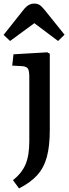

<svg xmlns="http://www.w3.org/2000/svg" viewBox="-27 -819 386 1068"><path d="M79 229 45 183Q94 145 115 95.5Q136 46 136 -33V-390Q136 -425 128.5 -437Q121 -449 97 -451L41 -454L48 -517L236 -528L250 -520V-96Q250 -6 233.5 54.5Q217 115 179.5 156Q142 197 79 229ZM29 -591 -7 -625 109 -771Q133 -799 164 -799Q181 -799 193 -791.5Q205 -784 221 -764L332 -626L296 -591L164 -690Z"/></svg>

Font: Literata 7pt Medium
Style: Regular
Weight: 500
Designer: Latin by Veronika Burian and Jose Scaglione. Greek by Irene Vlachou. Cyrillic by Vera Evstafieva.
Foundry: TypeTogether
Version: Version 3.002